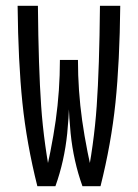

<svg xmlns="http://www.w3.org/2000/svg" viewBox="-20 -645 478 665"><path d="M41 -625H111.3Q113.3 -410.2 122.6 -277.3Q131.8 -144.5 161.1 0H109.4Q72.3 -147.5 57.6 -289.1Q43 -430.7 41 -625ZM187.5 -437.5H222.7Q222.7 -280.3 212.9 -183.6Q203.1 -86.9 171.9 0H127.9Q158.2 -124 172.9 -227.5Q187.5 -331.1 187.5 -437.5ZM326.2 -625H396.5Q394.5 -430.7 379.9 -289.1Q365.2 -147.5 328.1 0H276.4Q305.7 -144.5 314.9 -277.3Q324.2 -410.2 326.2 -625ZM214.8 -437.5H250Q250 -331.1 264.6 -227.5Q279.3 -124 309.6 0H265.6Q234.4 -86.9 224.6 -183.6Q214.8 -280.3 214.8 -437.5Z"/></svg>

Font: Sudo Var
Style: Regular
Weight: 400
Monospace: yes
Designer: Jens Kutilek
Foundry: Jens Kutilek
Version: Version 0.065;FEAKit 1.0